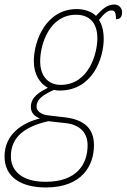

<svg xmlns="http://www.w3.org/2000/svg" viewBox="-64 -586 558 846"><path d="M138 240C298 240 350 143 350 54C350 -20 307 -59 222 -69L145 -78C121 -81 97 -95 97 -116C97 -144 117 -165 174 -190C181 -188 191 -187 198 -187C346 -187 393 -332 393 -415C393 -454 383 -482 372 -498C395 -527 411 -540 427 -540C441 -540 447 -533 447 -501C461 -501 474 -508 474 -531C474 -551 460 -566 440 -566C411 -566 391 -551 359 -516C339 -536 306 -546 274 -546C140 -546 85 -408 85 -316C85 -258 112 -218 147 -199C86 -170 72 -143 72 -115C72 -88 89 -73 112 -64C33 -45 -44 7 -44 103C-44 194 28 240 138 240ZM203 -212C151 -212 113 -248 113 -316C113 -393 155 -521 271 -521C327 -521 365 -489 365 -417C365 -351 328 -212 203 -212ZM137 215C30 215 -16 165 -16 103C-16 18 44 -28 149 -52L221 -44C289 -38 322 0 322 54C322 136 276 215 137 215Z"/></svg>

Font: Noto Serif SemiCondensed Thin
Style: Italic
Weight: 100
Width: 4
Italic angle: -12°
Designer: Monotype Design Team
Foundry: Monotype Imaging Inc.
Version: Version 2.013